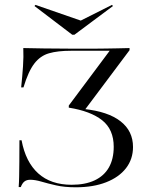

<svg xmlns="http://www.w3.org/2000/svg" viewBox="-20 -772 626 803"><path d="M296.8 11.3Q249.2 11.3 214.1 3.2Q179 -4.8 152.8 -12.5Q126.6 -20.2 106.5 -20.2Q91.9 -20.2 82.7 -13.3Q73.4 -6.5 66.9 10.5H58.1Q59.7 -9.7 60.1 -34.7Q60.5 -59.7 60.9 -96Q61.3 -132.3 61.3 -185.5H70.2Q87.1 -94.4 139.9 -46.8Q192.7 0.8 279.8 0.8Q336.3 0.8 375.8 -17.7Q415.3 -36.3 435.5 -71.8Q455.6 -107.3 455.6 -158.1Q455.6 -230.6 407.3 -269Q358.9 -307.3 267.7 -321.8V-330.6L438.7 -559.7H276.6Q221.8 -559.7 185.1 -549.2Q148.4 -538.7 123.4 -506Q98.4 -473.4 78.2 -406.5H68.5Q73.4 -453.2 76.2 -494Q79 -534.7 77.4 -571Q116.1 -570.2 163.7 -569.4Q211.3 -568.5 276.6 -568.5H333.9Q358.1 -568.5 379.8 -568.5Q401.6 -568.5 424.2 -569Q446.8 -569.4 470.6 -569.8Q494.4 -570.2 521.8 -571V-562.1L333.9 -311.3L331.5 -316.1Q431.5 -305.6 483.9 -264.9Q536.3 -224.2 536.3 -157.3Q536.3 -106.5 506.9 -68.5Q477.4 -30.6 423.8 -9.7Q370.2 11.3 296.8 11.3ZM448.4 -751.6 452.4 -746.8 291.1 -626.6H282.3L124.2 -746.8L128.2 -751.6L333.1 -680.6L299.2 -676.6Z"/></svg>

Font: Playfair 144pt SemiExpanded Light
Style: Regular
Weight: 300
Width: 6
Designer: Claus Eggers Sørensen
Foundry: Claus Eggers Sørensen
Version: Version 2.203